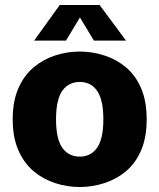

<svg xmlns="http://www.w3.org/2000/svg" viewBox="-20 -739 639 771"><path d="M300 12Q250 12 202 -3.5Q154 -19 115.5 -51Q77 -83 54 -135Q31 -187 31 -260Q31 -333 54 -385Q77 -437 115.5 -469Q154 -501 202 -516.5Q250 -532 300 -532Q350 -532 398.5 -516.5Q447 -501 485.5 -469Q524 -437 546.5 -385Q569 -333 569 -260Q569 -187 546.5 -135Q524 -83 485.5 -51Q447 -19 398.5 -3.5Q350 12 300 12ZM300 -110Q321 -110 338 -118Q355 -126 368 -143Q381 -160 388 -189Q395 -218 395 -260Q395 -302 388 -331Q381 -360 368 -377Q355 -394 338 -402Q321 -410 300 -410Q280 -410 262.5 -402Q245 -394 232 -377Q219 -360 212 -331Q205 -302 205 -260Q205 -218 212 -189Q219 -160 232 -143Q245 -126 262.5 -118Q280 -110 300 -110ZM117 -576 220 -719H380L486 -576H357L301 -669L245 -576Z"/></svg>

Font: Murecho Thin
Style: Bold
Weight: 700
Version: Version 1.010